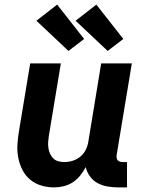

<svg xmlns="http://www.w3.org/2000/svg" viewBox="-20 -805 640 833"><path d="M215 8Q186 8 159 0Q132 -8 111 -25.5Q90 -43 77.5 -67.5Q65 -92 59.5 -119.5Q54 -147 55.5 -176Q57 -205 62 -234L111 -530H244L192 -216Q190 -203 189 -189.5Q188 -176 190 -163Q192 -150 197 -138.5Q202 -127 211 -118Q220 -109 232.5 -105.5Q245 -102 259 -102Q277 -102 295 -107.5Q313 -113 328 -125Q343 -137 351.5 -154Q360 -171 363 -189L419 -530H552L486 -132Q485 -126 486 -120Q487 -114 490.5 -110Q494 -106 499.5 -104Q505 -102 511 -102H531V8H493Q469 8 446 4Q423 0 403.5 -10.5Q384 -21 370.5 -39.5Q357 -58 352 -80Q342 -61 328 -43.5Q314 -26 295.5 -14Q277 -2 256 3Q235 8 215 8ZM447 -584 308 -715 398 -785 515 -636ZM277 -584 138 -715 228 -785 345 -636Z"/></svg>

Font: Iosevka Curly XBdEx
Style: Italic
Weight: 800
Width: 7
Italic angle: -9°
Monospace: yes
Designer: Belleve Invis
Foundry: Belleve Invis
Version: Version 11.1.0; ttfautohint (v1.8.3)